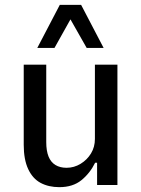

<svg xmlns="http://www.w3.org/2000/svg" viewBox="-20 -764 584 793"><path d="M225 9Q181 9 148 -8.5Q115 -26 96.5 -65.5Q78 -105 78 -166V-497H171V-177Q171 -141 180.5 -117.5Q190 -94 209 -82.5Q228 -71 255 -71Q286 -71 313 -87.5Q340 -104 356 -130.5Q372 -157 372 -190V-497H465V0H381V-92H373Q352 -49 316.5 -20Q281 9 225 9ZM134 -566 227 -744H315L408 -566H338L271 -684L205 -566Z"/></svg>

Font: Nunito Sans 7pt Condensed Medium
Style: Regular
Weight: 500
Width: 3
Designer: Vernon Adams
Foundry: Vernon Adams
Version: Version 3.101;gftools[0.9.27]